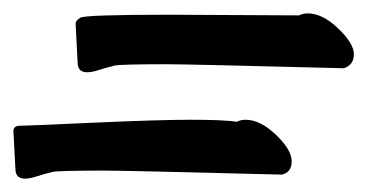

<svg xmlns="http://www.w3.org/2000/svg" viewBox="-78 -412 549 287"><path d="M174 -390 369 -389Q375 -392 382 -392Q404 -392 427.5 -369.5Q451 -347 451 -331Q451 -315 436 -310Q202 -316 170 -316Q138 -316 118 -315.5Q98 -315 93.5 -314Q89 -313 82 -311Q75 -309 67 -306.5Q59 -304 52 -304Q38 -304 38 -319L35 -377Q35 -381 42 -385.5Q49 -390 174 -390ZM-55 -160 -58 -217Q-57 -224 -48.5 -224Q-40 -224 59.5 -228.5Q159 -233 207.5 -233Q256 -233 276 -230Q282 -233 289 -233Q311 -233 334.5 -210.5Q358 -188 358 -171Q358 -154 343 -151Q109 -157 77 -157Q45 -157 25 -156.5Q5 -156 0.5 -155Q-4 -154 -11 -152Q-18 -150 -26 -147.5Q-34 -145 -41 -145Q-55 -145 -55 -160Z"/></svg>

Font: Mr Dafoe
Style: Regular
Weight: 400
Designer: Alejandro Paul
Foundry: Alejandro Paul
Version: Version 1.000